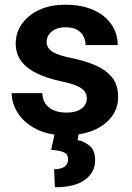

<svg xmlns="http://www.w3.org/2000/svg" viewBox="-20 -558 554 806"><path d="M344.5 -145.1Q344.5 -161.1 335.7 -173.9Q326.9 -186.6 302.9 -197.3Q279 -208 233.8 -217.4Q179.3 -229 136.9 -248.9Q94.4 -268.8 70.2 -299.9Q46 -331 46 -376.2Q46 -419.9 71 -456.6Q96.1 -493.3 142.9 -515.7Q189.7 -538.1 255 -538.1Q323.1 -538.1 372.2 -516.1Q421.2 -494 447.6 -455.8Q474 -417.6 474 -368.9H339.2Q339.2 -400.2 318.5 -421.8Q297.9 -443.4 254.7 -443.4Q229.4 -443.4 211.8 -435Q194.1 -426.6 185 -412.8Q175.8 -399 175.8 -382.1Q175.8 -365.8 185.3 -353.7Q194.7 -341.6 216.7 -332.3Q238.8 -322.9 277.4 -314.9Q335.4 -303.2 380 -284.2Q424.6 -265.1 450.2 -233.3Q475.9 -201.5 475.9 -150.8Q475.9 -104.4 448.7 -68Q421.6 -31.5 372.2 -10.9Q322.8 9.8 255.7 9.8Q182.3 9.8 131.6 -16.5Q81 -42.7 55 -83.3Q29.1 -123.8 29.1 -166.9H157.4Q158.8 -137.4 173.2 -119.3Q187.6 -101.3 210.1 -93.3Q232.5 -85.3 258.3 -85.3Q286.6 -85.3 305.6 -93Q324.6 -100.7 334.6 -114.1Q344.5 -127.5 344.5 -145.1ZM209.8 2H311L305.5 30.2Q333.2 35.1 356.2 53.8Q379.3 72.5 379.3 114.6Q379.3 165.8 336.4 197Q293.6 228.1 210.5 228.1L207.1 152.7Q223.7 152.7 236.9 148.4Q250.1 144.1 257.9 134.9Q265.6 125.6 265.6 110.8Q265.6 89.9 248.9 81.8Q232.1 73.6 194.6 71.1Z"/></svg>

Font: Vazirmatn
Style: Regular
Weight: 400
Designer: Saber Rastikerdar
Foundry: Saber Rastikerdar
Version: Version 33.003;September 2, 2022;FontCreator 14.0.0.2862 64-